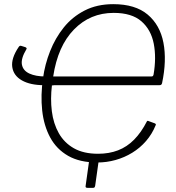

<svg xmlns="http://www.w3.org/2000/svg" viewBox="-20 -772 845 924"><path d="M448 10Q364 10 308 -22Q252 -54 221.5 -110.5Q191 -167 183 -240.5Q175 -314 187 -396Q196 -462 221 -525.5Q246 -589 287 -640Q328 -691 387.5 -721.5Q447 -752 525 -752Q631 -752 690.5 -702Q750 -652 766.5 -566.5Q783 -481 760 -372Q759 -368 756.5 -365Q754 -362 747 -362H241Q236 -362 233 -361Q230 -360 230 -362Q222 -296 229.5 -236.5Q237 -177 263 -131Q289 -85 335.5 -58.5Q382 -32 452 -32Q505 -32 548 -48.5Q591 -65 625.5 -100Q660 -135 687 -188Q688 -190 690 -190.5Q692 -191 696 -189L726 -178Q728 -177 729.5 -175Q731 -173 729 -169Q712 -127 683 -93.5Q654 -60 616.5 -37Q579 -14 536 -2Q493 10 448 10ZM401 132Q396 132 393.5 130Q391 128 392 123L411 -13H457L438 122Q437 127 435 129.5Q433 132 428 132ZM193 -362Q126 -362 85.5 -385Q45 -408 39 -449.5Q33 -491 70 -546Q75 -554 83 -551L102 -545Q111 -541 107 -535Q80 -490 85.5 -461Q91 -432 121.5 -418Q152 -404 199 -404ZM236 -404H709Q714 -404 716 -406.5Q718 -409 719 -413Q733 -494 720 -561.5Q707 -629 660.5 -669.5Q614 -710 527 -710Q414 -710 336 -630Q258 -550 236 -404Z"/></svg>

Font: Libre Franklin Thin
Style: Italic
Weight: 100
Italic angle: -8°
Designer: Pablo Impallari, Rodrigo Fuenzalida, Nhung Nguyen
Foundry: Impallari Type
Version: Version 3.000